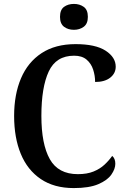

<svg xmlns="http://www.w3.org/2000/svg" viewBox="-20 -949 645 979"><path d="M356 10Q256 10 188 -36Q120 -82 86 -164.5Q52 -247 52 -358Q52 -467 87 -549.5Q122 -632 192 -678Q262 -724 365 -724Q467 -724 518.5 -690.5Q570 -657 570 -609Q570 -575 542 -553Q514 -531 465 -531Q465 -563 455 -594Q445 -625 421.5 -645Q398 -665 358 -665Q266 -665 228.5 -584.5Q191 -504 191 -358Q191 -214 234 -137.5Q277 -61 377 -61Q424 -61 457 -74.5Q490 -88 513 -109.5Q536 -131 552 -154Q568 -141 568 -114Q568 -88 548 -59Q528 -30 481.5 -10Q435 10 356 10ZM357 -797Q327 -797 306.5 -812.5Q286 -828 286 -863Q286 -899 306.5 -914Q327 -929 357 -929Q386 -929 407 -914Q428 -899 428 -863Q428 -828 407 -812.5Q386 -797 357 -797Z"/></svg>

Font: Noto Serif Sinhala SemiCondensed SemiBold
Style: Regular
Weight: 600
Width: 4
Designer: Jelle Bosma - Monotype Design Team
Foundry: Monotype Imaging Inc.
Version: Version 2.007; ttfautohint (v1.8.4.7-5d5b)